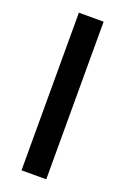

<svg xmlns="http://www.w3.org/2000/svg" viewBox="-117 -573 423 649"><g transform="rotate(20 94.5 -248.5)"><path d="M50 35V-532H139V35Z"/></g></svg>

Font: Frankia
Style: Regular
Weight: 400
Version: Version 001.000